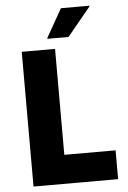

<svg xmlns="http://www.w3.org/2000/svg" viewBox="-61 -977 683 1022"><g transform="rotate(-5 280.0 -466.5)"><path d="M218 -777H331L456 -929V-933H304L218 -781ZM76 -720V0H528V-154H254V-720Z"/></g></svg>

Font: Kufam Arabic Latin Roman Bold
Style: Regular
Weight: 700
Designer: Wael Morcos & Artur Schmal
Version: Version 1.200;PS 001.200;hotconv 1.0.88;makeotf.lib2.5.64775